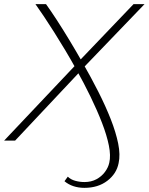

<svg xmlns="http://www.w3.org/2000/svg" viewBox="-53 -678 717 926"><path d="M354 228Q326 228 301.5 220Q277 212 258 196L274 174Q288 188 310 194Q332 200 354 200Q387 200 412 186.5Q437 173 453 151.5Q469 130 474 107Q482 73 472 23.5Q462 -26 439 -85.5Q416 -145 384 -211Q352 -277 315 -343Q289 -390 261.5 -436Q234 -482 208 -523Q182 -564 159 -598.5Q136 -633 118 -658H169Q192 -626 221 -581.5Q250 -537 282 -484Q314 -431 347 -373Q386 -305 421 -236Q456 -167 481 -103.5Q506 -40 517 14.5Q528 69 519 109Q509 160 464.5 194Q420 228 354 228ZM-33 0 314 -367 329 -384 591 -658H644L348 -350L334 -334L20 0Z"/></svg>

Font: Ysabeau Infant ExtraLight
Style: Italic
Weight: 250
Italic angle: -12°
Designer: Christian Thalmann (Catharsis Fonts)
Version: Version 2.001;gftools[0.9.30]; featfreeze: ss01,ss02,lnum